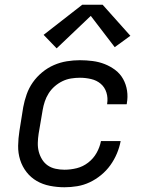

<svg xmlns="http://www.w3.org/2000/svg" viewBox="-20 -782 640 810"><path d="M252 8Q221 8 190.5 2Q160 -4 135 -18.5Q110 -33 92 -56Q74 -79 65 -107.5Q56 -136 56.5 -167Q57 -198 62 -230L78 -330Q83 -357 92.5 -384Q102 -411 118.5 -434.5Q135 -458 158 -477Q181 -496 207.5 -507.5Q234 -519 262 -523.5Q290 -528 317 -528Q344 -528 371 -524.5Q398 -521 422 -511.5Q446 -502 466.5 -486.5Q487 -471 499.5 -448.5Q512 -426 516 -399.5Q520 -373 515 -346Q515 -345 515 -344Q515 -343 514 -342H432Q432 -343 432 -343.5Q432 -344 432 -344Q436 -369 429 -391.5Q422 -414 405 -428.5Q388 -443 364.5 -448.5Q341 -454 317 -454Q299 -454 280 -451Q261 -448 243.5 -439.5Q226 -431 211 -418Q196 -405 185.5 -388.5Q175 -372 169 -354Q163 -336 160 -318L143 -218Q140 -199 139.5 -179.5Q139 -160 143.5 -142.5Q148 -125 157.5 -109.5Q167 -94 181.5 -84Q196 -74 214.5 -70Q233 -66 252 -66Q278 -66 304 -72.5Q330 -79 352 -96Q374 -113 387.5 -137Q401 -161 406 -187H489Q484 -160 473 -134Q462 -108 445.5 -85Q429 -62 406.5 -43.5Q384 -25 358.5 -13Q333 -1 306 3.5Q279 8 252 8ZM219 -578 164 -635 327 -762H413L530 -631L464 -583L363 -715Z"/></svg>

Font: Iosevka SS04 Extended Oblique
Style: Regular
Weight: 400
Width: 7
Italic angle: -9°
Monospace: yes
Designer: Belleve Invis
Foundry: Belleve Invis
Version: Version 19.0.0; ttfautohint (v1.8.4)